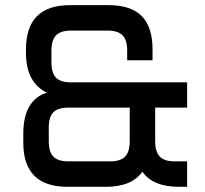

<svg xmlns="http://www.w3.org/2000/svg" viewBox="-20 -720 791 740"><path d="M701.2 0H669.9Q569.3 0 528.8 -58.1Q487.3 0 388.2 0H240.2Q69.8 0 69.8 -169.9V-205.1Q69.8 -270.5 93.3 -310.1Q116.7 -349.6 161.1 -362.8Q121.6 -381.3 100.8 -419.7Q80.1 -458 80.1 -517.1V-529.8Q80.1 -700.2 250 -700.2H397.9Q484.4 -700.2 526.1 -658.2Q567.9 -616.2 567.9 -529.8V-487.8H470.2V-524.9Q470.2 -564.9 452.6 -583.5Q435.1 -602.1 395 -602.1H252.9Q213.4 -602.1 195.8 -583.5Q178.2 -564.9 178.2 -524.9V-479Q178.2 -440.9 194.1 -422.6Q210 -404.3 246.1 -402.8H701.2V-305.2H578.1V-174.8Q578.1 -135.3 595.7 -116.7Q613.3 -98.1 652.8 -98.1H701.2ZM404.8 -98.1Q444.8 -98.1 462.4 -116.7Q480 -135.3 480 -174.8V-305.2H243.2Q203.1 -305.2 185.5 -287.1Q168 -269 168 -229V-174.8Q168 -135.3 185.5 -116.7Q203.1 -98.1 243.2 -98.1H404.8Z"/></svg>

Font: Aldrich
Style: Regular
Weight: 400
Designer: Matthew Desmond
Foundry: Matthew Desmond
Version: Version 1.001 2011